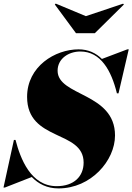

<svg xmlns="http://www.w3.org/2000/svg" viewBox="-48 -1035 738 1070"><path d="M430.5 -945 262.5 -1015 257.5 -1010 375.5 -850H480.5L642.5 -1010L638 -1014.5ZM-20.5 10 129 -48.5C165.5 -10.5 214 15 278 15C459 15 593 -140 593 -280C593 -520 273 -498 273 -641C273 -708 334 -748 400 -748C513.5 -748 572.5 -641.5 603.5 -515H612.5L669.5 -760H661.5L520 -706.5C486.5 -739.5 444 -760 390 -760C259 -760 103 -665 103 -495C103 -245 418 -312 418 -129C418 -52 364 2.5 268 2.5C123 2.5 65.5 -152 38.5 -255H29.5L-28.5 10Z"/></svg>

Font: Bodoni* 24pt Fatface
Style: Italic
Weight: 900
Italic angle: -13°
Version: Version 2.3